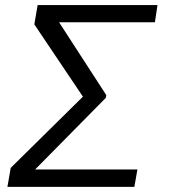

<svg xmlns="http://www.w3.org/2000/svg" viewBox="-20 -727 657 747"><path d="M514.6 -67.8 502.8 0H8.9L21.7 -73.9L302.6 -350.9L113.6 -632.1L126.4 -707.4H592.7L582.7 -640.3H209.9L393.5 -356.9L392 -346.6L116.8 -67.8Z"/></svg>

Font: Inter UI Light
Style: Italic
Weight: 300
Italic angle: 9.39999°
Designer: Rasmus Andersson
Foundry: rsms
Version: 3.2;8d6f07862